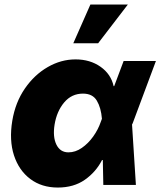

<svg xmlns="http://www.w3.org/2000/svg" viewBox="-20 -814 706 845"><path d="M234.4 11.4Q163.4 11.4 113.3 -26.3Q63.2 -63.9 41.5 -130.3Q19.9 -196.7 34.1 -282.7Q47.6 -363.6 89.5 -424.4Q131.4 -485.1 190 -518.8Q248.6 -552.6 312.5 -552.6Q376.4 -552.6 422.4 -520.2Q468.4 -487.9 480.1 -434.7L482.6 -435L524.1 -545.5H666.2L563.9 -271.3L561.1 -266L578.1 0H434.7L432.5 -109.7L429 -109.4Q402.3 -57.2 353.5 -22.9Q304.7 11.4 234.4 11.4ZM428.6 -291.2Q424.7 -339.8 406.2 -370.9Q387.8 -402 345.2 -402Q295.1 -402 262.4 -363.1Q229.8 -324.2 220.2 -265.6Q211.6 -211.3 228.3 -177.4Q245 -143.5 281.2 -143.5Q311.8 -143.5 340 -163Q368.3 -182.5 390.1 -213.1Q411.9 -243.6 423.3 -277ZM302.6 -623.6 377.8 -794H542.6L411.9 -623.6Z"/></svg>

Font: Inter UI Black
Style: Italic
Weight: 900
Italic angle: -9.39999°
Designer: Rasmus Andersson
Foundry: rsms
Version: 3.2;8d6f07862